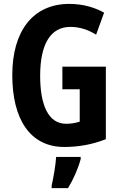

<svg xmlns="http://www.w3.org/2000/svg" viewBox="-20 -744 614 985"><path d="M300 -402V-286H389V-120C368 -113 344 -109 319 -109C228 -109 186 -205 186 -355C186 -517 239 -606 341 -606C388 -606 432 -592 473 -566L514 -679C466 -706 405 -724 336 -724C147 -724 43 -582 43 -359C43 -133 134 10 310 10C384 10 455 -3 523 -30V-402ZM394 72V61H268C266 101 253 173 245 208V221H329C356 177 380 123 394 72Z"/></svg>

Font: Noto Sans Lao Looped ExtraCondensed
Style: Bold
Weight: 700
Width: 2
Designer: Mark Frömberg, Ben Mitchell
Foundry: The Fontpad Ltd
Version: Version 1.002